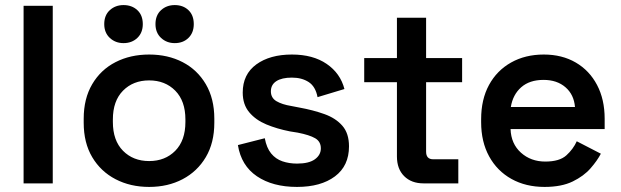

<svg xmlns="http://www.w3.org/2000/svg" viewBox="-20 -723 2449 757"><path d="M73 0V-700H188V0Z M568 14Q494 14 435.5 -16.5Q377 -47 343.5 -103.5Q310 -160 310 -239V-255Q310 -334 343.5 -391Q377 -448 435.5 -478Q494 -508 568 -508Q642 -508 700 -478Q758 -448 791.5 -391Q825 -334 825 -255V-239Q825 -160 791.5 -103.5Q758 -47 700 -16.5Q642 14 568 14ZM568 -88Q631 -88 671 -128.5Q711 -169 711 -242V-252Q711 -325 671 -365.5Q631 -406 568 -406Q505 -406 465 -365.5Q425 -325 425 -252V-242Q425 -169 465 -128.5Q505 -88 568 -88ZM669 -553Q637 -553 615 -573.5Q593 -594 593 -628Q593 -663 615 -683Q637 -703 669 -703Q702 -703 723 -683Q744 -663 744 -628Q744 -594 723 -573.5Q702 -553 669 -553ZM467 -553Q435 -553 413 -573.5Q391 -594 391 -628Q391 -663 413 -683Q435 -703 467 -703Q500 -703 521.5 -683Q543 -663 543 -628Q543 -594 521.5 -573.5Q500 -553 467 -553Z M1151 14Q1055 14 993 -28Q931 -70 918 -151L1024 -178Q1031 -140 1049 -118Q1067 -96 1093.5 -87Q1120 -78 1151 -78Q1198 -78 1221.5 -95Q1245 -112 1245 -138Q1245 -165 1222.5 -178Q1200 -191 1154 -200L1123 -205Q1072 -215 1030 -232.5Q988 -250 962.5 -280.5Q937 -311 937 -358Q937 -430 990.5 -469Q1044 -508 1131 -508Q1214 -508 1268 -471Q1322 -434 1338 -372L1232 -340Q1224 -382 1197 -399.5Q1170 -417 1131 -417Q1091 -417 1069.5 -403Q1048 -389 1048 -363Q1048 -337 1070 -324Q1092 -311 1129 -305L1160 -299Q1215 -289 1259.5 -273Q1304 -257 1330 -227Q1356 -197 1356 -146Q1356 -69 1300.5 -27.5Q1245 14 1151 14Z M1650 0Q1602 0 1573.5 -28.5Q1545 -57 1545 -106V-399H1416V-494H1545V-653H1660V-494H1802V-399H1660V-125Q1660 -95 1688 -95H1787V0Z M2127 14Q2053 14 1996.5 -17.5Q1940 -49 1908.5 -106.5Q1877 -164 1877 -241V-253Q1877 -331 1908 -388Q1939 -445 1995 -476.5Q2051 -508 2124 -508Q2196 -508 2250 -476.5Q2304 -445 2334 -388Q2364 -331 2364 -255V-214H1993Q1995 -156 2034 -121Q2073 -86 2130 -86Q2186 -86 2213 -110.5Q2240 -135 2254 -166L2349 -117Q2335 -90 2308.5 -59.5Q2282 -29 2238 -7.5Q2194 14 2127 14ZM1994 -301H2247Q2243 -350 2209.5 -379Q2176 -408 2123 -408Q2068 -408 2035 -379Q2002 -350 1994 -301Z"/></svg>

Font: Space Grotesk Light SemiBold
Style: Regular
Weight: 600
Version: Version 2.000